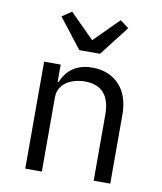

<svg xmlns="http://www.w3.org/2000/svg" viewBox="-86 -842 771 912"><g transform="rotate(10 300.0 -386.5)"><path d="M98 0V-516H178V-432H182Q190 -451 202 -468.5Q214 -486 231.5 -499Q249 -512 273 -520Q297 -528 329 -528Q410 -528 459 -476.5Q508 -425 508 -331V0H428V-317Q428 -388 397 -422.5Q366 -457 306 -457Q282 -457 259 -451Q236 -445 218 -433Q200 -421 189 -402Q178 -383 178 -358V0ZM253 -599 142 -742 188 -773 305 -656 422 -773 464 -742 353 -599Z"/></g></svg>

Font: IBM Plex Mono
Style: Regular
Weight: 400
Monospace: yes
Designer: Mike Abbink, Paul van der Laan, Pieter van Rosmalen
Foundry: Bold Monday
Version: Version 2.3